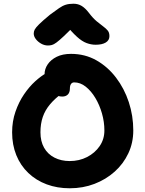

<svg xmlns="http://www.w3.org/2000/svg" viewBox="-20 -1000 780 1030"><path d="M354 10Q287 10 230.5 -11Q174 -32 132 -72Q90 -112 67.5 -167.5Q45 -223 45 -290Q45 -349 63 -401Q81 -453 109 -494Q137 -535 169 -564Q201 -593 229.5 -608.5Q258 -624 276 -624Q298 -624 311.5 -617.5Q325 -611 337 -593Q358 -565 349 -541.5Q340 -518 316 -502Q275 -472 248.5 -440.5Q222 -409 209.5 -372.5Q197 -336 197 -290Q197 -242 216.5 -207.5Q236 -173 272 -154.5Q308 -136 354 -136Q405 -136 447 -157.5Q489 -179 514.5 -216Q540 -253 540 -300Q540 -346 527 -391.5Q514 -437 491.5 -474.5Q469 -512 440 -535Q411 -558 378 -558Q367 -558 361 -549.5Q355 -541 355 -526Q355 -504 344 -493Q333 -482 314 -482Q291 -482 269 -495.5Q247 -509 233 -535.5Q219 -562 219 -601Q219 -630 236 -655Q253 -680 284.5 -695.5Q316 -711 361 -711Q436 -711 497 -676.5Q558 -642 602.5 -583.5Q647 -525 671 -452Q695 -379 695 -300Q695 -234 668.5 -177.5Q642 -121 595 -79Q548 -37 486.5 -13.5Q425 10 354 10ZM237 -756Q218 -756 200.5 -766Q183 -776 172 -790.5Q161 -805 161 -820Q161 -831 166 -841Q171 -851 189.5 -869.5Q208 -888 248 -921Q278 -943 296.5 -956Q315 -969 332.5 -974.5Q350 -980 374 -980Q399 -980 418.5 -968Q438 -956 457 -931Q479 -902 499 -885.5Q519 -869 534 -858Q549 -847 558 -836Q567 -825 567 -806Q567 -784 547.5 -772Q528 -760 493 -760Q469 -760 444.5 -769Q420 -778 392.5 -803Q365 -828 328 -873L390 -872Q349 -831 323.5 -807Q298 -783 283 -772Q268 -761 258 -758.5Q248 -756 237 -756Z"/></svg>

Font: Shantell Sans Light
Style: Bold
Weight: 700
Version: Version 1.011;[c5ecc13dd]